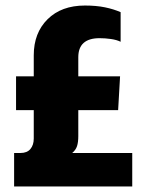

<svg xmlns="http://www.w3.org/2000/svg" viewBox="-20 -674 529 694"><path d="M31 0V-121H54Q78 -121 90 -135.5Q102 -150 102 -173V-276H38V-398H102V-474Q102 -555 152 -604.5Q202 -654 287 -654Q328 -654 359.5 -647.5Q391 -641 416 -630V-523Q402 -530 381 -533Q360 -536 340 -536Q263 -536 263 -467V-398H414L407 -276H263V-182Q263 -160 258.5 -146Q254 -132 241 -121H458V0Z"/></svg>

Font: Kanit SemiBold
Style: Regular
Weight: 600
Designer: Katatrad Team
Foundry: CadsonDemak
Version: Version 2.000; ttfautohint (v1.8.3)